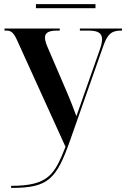

<svg xmlns="http://www.w3.org/2000/svg" viewBox="-20 -675 614 935"><path d="M155 -635H445V-655H155ZM34 230V240H39C216 240 256 196 323 4L482 -448C503 -509 523 -526 569 -526H574V-536H369V-526H411C457 -526 477 -514 477 -484C477 -472 474 -455 467 -436L386 -206C378 -181 365 -147 352 -109C340 -141 327 -177 305 -228L211 -447C203 -466 199 -480 199 -492C199 -517 220 -526 258 -526H271V-536H2V-526H13C35 -526 48 -514 65 -475L299 40C246 173 218 230 34 230Z"/></svg>

Font: Noto Serif Display SemiBold
Style: Regular
Weight: 600
Designer: Monotype Design Team
Foundry: Monotype Imaging Inc.
Version: Version 2.009